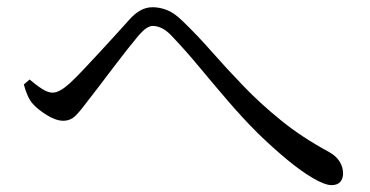

<svg xmlns="http://www.w3.org/2000/svg" viewBox="-20 -613 1040 539"><path d="M46.9 -375.9 63.2 -389.8Q81 -374.3 97.9 -363.6Q114.8 -352.9 127.5 -352.9Q138 -352.9 150.2 -359.9Q162.4 -366.9 176.1 -379.4Q193.7 -395.8 215.9 -419.4Q238 -442.9 262 -468.8Q285.9 -494.7 307.1 -518Q328.3 -541.3 342.3 -557Q357.5 -574.3 373.7 -583.5Q389.8 -592.7 408.5 -592.7Q428.7 -592.7 449.2 -584.6Q469.7 -576.6 493.2 -553.3Q533.4 -514.7 574.6 -467.8Q615.8 -420.9 663.5 -371.4Q711.1 -321.8 769.6 -274.5Q828.1 -227.1 903.5 -186.4Q923.6 -175.2 933.4 -159.5Q943.1 -143.8 943.1 -126Q943.1 -111.6 935.2 -102.5Q927.3 -93.3 910.8 -93.3Q892.3 -93.3 859.4 -112.4Q826.5 -131.4 786.3 -164.6Q746.1 -197.8 703.3 -239.5Q660.5 -282.2 619.5 -330.1Q578.4 -378 538.7 -425.8Q499.1 -473.6 459.5 -514.8Q445.5 -529 432.7 -534.6Q419.9 -540.2 409.4 -540.2Q400.4 -540.2 390.9 -533.8Q381.4 -527.4 369.6 -514Q356.8 -498.8 337.6 -474.6Q318.4 -450.3 298.1 -423.5Q277.8 -396.7 258.6 -371.4Q239.3 -346.2 225.1 -328Q207 -303.3 192.6 -288.7Q178.1 -274 157.4 -274Q137.4 -274 111.5 -289.9Q85.5 -305.8 69.9 -324Q62 -334.1 56.3 -347.9Q50.6 -361.7 46.9 -375.9Z"/></svg>

Font: Source Han Serif JP VF
Style: Regular
Weight: 250
Designer: Ryoko NISHIZUKA 西塚涼子 (kana & ideographs); Frank Grießhammer (Latin, Greek & Cyrillic); Wenlong ZHANG 张文龙 (bopomofo); San
Foundry: Adobe
Version: Version 2.001;hotconv 1.1.0;makeotfexe 2.6.0